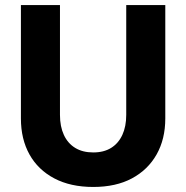

<svg xmlns="http://www.w3.org/2000/svg" viewBox="-20 -725 739 762"><path d="M350 17Q260 17 195.5 -17Q131 -51 97 -112Q63 -173 63 -255V-705H218V-269Q218 -223 233.5 -189.5Q249 -156 278.5 -138Q308 -120 350 -120Q392 -120 421 -138Q450 -156 465.5 -189.5Q481 -223 481 -269V-705H636V-255Q636 -173 601.5 -112Q567 -51 503.5 -17Q440 17 350 17Z"/></svg>

Font: TikTok Sans 24pt
Style: Bold
Weight: 700
Version: Version 4.000